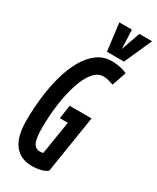

<svg xmlns="http://www.w3.org/2000/svg" viewBox="-232 -980 864 1056"><g transform="rotate(30 200.0 -452.5)"><path d="M171 10Q97 10 58 -40Q19 -90 19 -194Q19 -268 28 -342.5Q37 -417 55.5 -483Q74 -549 103 -600Q132 -651 172.5 -680.5Q213 -710 264 -710Q290 -710 315.5 -705Q341 -700 362 -690L331 -600Q317 -604 301 -609Q285 -614 266 -614Q230 -614 202 -580Q174 -546 154.5 -487Q135 -428 124.5 -353.5Q114 -279 114 -199Q114 -132 127.5 -106.5Q141 -81 169 -81Q174 -81 180 -82Q186 -83 189 -84L223 -295H172L185 -381H324L266 -15Q247 -1 220.5 4.5Q194 10 171 10ZM400 -915 322 -741H214L192 -915H272L277 -795L319 -915Z"/></g></svg>

Font: Georama ExtraCondensed SemiBold
Style: Italic
Weight: 600
Width: 2
Italic angle: -9°
Designer: Jean-Baptiste Levee
Foundry: Production Type
Version: Version 1.000